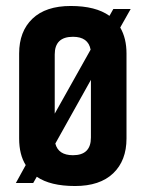

<svg xmlns="http://www.w3.org/2000/svg" viewBox="-20 -612 487 642"><path d="M403 -433V-149Q403 -75 358.5 -32.5Q314 10 231 10Q148 10 103 -21L91 0H33L66 -60Q44 -95 44 -149V-433Q44 -507 88.5 -549.5Q133 -592 216.5 -592Q300 -592 346 -559L359 -582H417L382 -520Q403 -484 403 -433ZM163 -430V-232L283 -446Q275 -489 224 -489Q163 -489 163 -430ZM284 -152V-345L165 -132Q175 -93 224 -93Q284 -93 284 -152Z"/></svg>

Font: Khand Semibold
Style: Regular
Weight: 600
Designer: Devanagari: Sanchit Sawaria, Jyotish Sonowal; Latin: Satya Rajpurohit
Foundry: Indian Type Foundry
Version: Version 1.100;PS 1.0;hotconv 1.0.78;makeotf.lib2.5.61930; tt